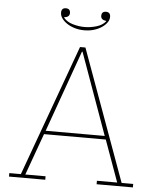

<svg xmlns="http://www.w3.org/2000/svg" viewBox="-59 -941 809 991"><g transform="rotate(5 345.5 -445.5)"><path d="M25 -18H85L332 -698H360L607 -18H667V0H479V-18H584L506 -234H186L108 -18H213V0H25ZM193 -252H499L347 -675H344ZM346 -786Q319 -786 296 -793Q273 -800 256 -811.5Q239 -823 229 -837Q219 -851 219 -866Q219 -891 242 -891Q265 -891 265 -868Q265 -847 237 -844V-842Q254 -821 285 -812Q316 -803 346 -803Q376 -803 407 -812Q438 -821 455 -842V-844Q427 -847 427 -868Q427 -891 450 -891Q473 -891 473 -866Q473 -851 463 -837Q453 -823 436 -811.5Q419 -800 396 -793Q373 -786 346 -786Z"/></g></svg>

Font: IBM Plex Serif Thin
Style: Regular
Weight: 100
Designer: Mike Abbink, Paul van der Laan, Pieter van Rosmalen
Foundry: Bold Monday
Version: Version 3.001